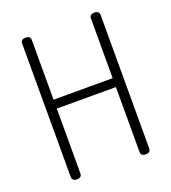

<svg xmlns="http://www.w3.org/2000/svg" viewBox="-134 -831 830 931"><g transform="rotate(-20 281.5 -365.5)"><path d="M434 -22V-356H129V-22Q129 0 104 0Q79 0 79 -22V-710Q79 -731 104 -731Q129 -731 129 -710V-402H434V-710Q434 -731 459 -731Q484 -731 484 -710V-22Q484 0 459 0Q434 0 434 -22Z"/></g></svg>

Font: Dosis
Style: Light
Weight: 300
Designer: Edgar Tolentino, Pablo Impallari, Igino Marini
Foundry: Edgar Tolentino, Pablo Impallari, Igino Marini
Version: Version 1.007